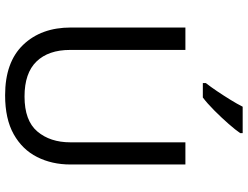

<svg xmlns="http://www.w3.org/2000/svg" viewBox="-132 -946 994 771"><g transform="rotate(90 365.5 -560.0)"><path d="M640 -345Q640 -271 610 -211.5Q580 -152 518.5 -117.5Q457 -83 362 -83Q229 -83 159.5 -155.5Q90 -228 90 -347V-807H180V-344Q180 -257 226.5 -209Q273 -161 367 -161Q464 -161 507.5 -212.5Q551 -264 551 -345V-807H640ZM514 -1027Q502 -1009 477 -980.5Q452 -952 423.5 -923.5Q395 -895 371 -877H313V-889Q328 -908 345.5 -934Q363 -960 380 -987.5Q397 -1015 408 -1037H514Z"/></g></svg>

Font: Noto Sans Telugu UI
Style: Regular
Weight: 400
Designer: Jelle Bosma - Monotype Design Team
Foundry: Monotype Imaging Inc.
Version: Version 2.005; ttfautohint (v1.8.4.7-5d5b)